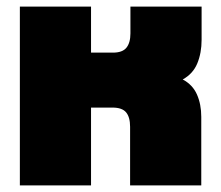

<svg xmlns="http://www.w3.org/2000/svg" viewBox="-20 -560 669 580"><path d="M40 0V-540H255V-401H321Q350 -401 362 -416Q374 -431 374 -459V-540H589V-440Q589 -400 576 -368.5Q563 -337 532 -320Q562 -304 575 -274.5Q588 -245 588 -207V0H373V-177Q373 -206 361 -220.5Q349 -235 320 -235H255V0Z"/></svg>

Font: Kanit ExtraBold
Style: Regular
Weight: 800
Designer: Katatrad Team
Foundry: CadsonDemak
Version: Version 2.000; ttfautohint (v1.8.3)